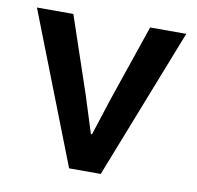

<svg xmlns="http://www.w3.org/2000/svg" viewBox="-64 -587 671 654"><g transform="rotate(10 271.0 -260.5)"><path d="M12.7 -520.5H138.7L228.5 -254.9L268.6 -127.9H272.5L313.5 -254.9L404.3 -520.5H529.3L325.2 0H215.8Z"/></g></svg>

Font: Reddit Sans Chocolate SemiBold
Style: Regular
Weight: 600
Designer: Stephen Hutchings
Foundry: Reddit
Version: Version 1.011